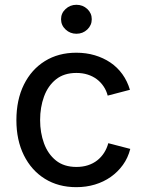

<svg xmlns="http://www.w3.org/2000/svg" viewBox="-20 -774 614 806"><path d="M300.3 11.7Q225.1 11.7 168.5 -23.4Q111.8 -58.6 80.3 -122.1Q48.8 -185.5 48.8 -269.5Q48.8 -355 80.3 -418.7Q111.8 -482.4 168.5 -517.6Q225.1 -552.7 300.3 -552.7Q341.8 -552.7 377.9 -542Q414.1 -531.2 443.4 -511.5Q472.7 -491.7 493.7 -462.6Q514.6 -433.6 525.4 -397L432.1 -372.6Q426.8 -393.6 415 -411.1Q403.3 -428.7 386.5 -441.4Q369.6 -454.1 348.1 -460.9Q326.7 -467.8 300.8 -467.8Q248.5 -467.8 214.8 -440.7Q181.2 -413.6 164.8 -368.7Q148.4 -323.7 148.4 -270Q148.4 -216.8 164.8 -172.1Q181.2 -127.4 214.8 -100.3Q248.5 -73.2 300.8 -73.2Q327.1 -73.2 349.1 -80.3Q371.1 -87.4 388.2 -100.8Q405.3 -114.3 417 -132.6Q428.7 -150.9 434.6 -172.9L526.9 -148.9Q517.1 -110.8 495.8 -81.5Q474.6 -52.2 444.8 -31.2Q415 -10.3 378.4 0.7Q341.8 11.7 300.3 11.7ZM300.8 -632.3Q274.4 -632.3 255.4 -650.1Q236.3 -668 236.3 -693.4Q236.3 -718.8 255.4 -736.3Q274.4 -753.9 300.8 -753.9Q327.6 -753.9 346.4 -736.3Q365.2 -718.8 365.2 -693.4Q365.2 -668 346.4 -650.1Q327.6 -632.3 300.8 -632.3Z"/></svg>

Font: Inter Cardless
Style: Regular
Weight: 400
Designer: Rasmus Andersson
Foundry: rsms
Version: Version 4.001;git-9221beed3